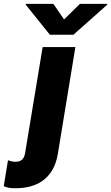

<svg xmlns="http://www.w3.org/2000/svg" viewBox="-127 -795 589 1018"><path d="M155.9 -774.5H10.3L9.6 -769.9L137.4 -610.8H262.1L441.4 -769.9L442.1 -774.5H296.9L212.7 -692.1ZM-51.1 203.1C63.6 205.3 157.7 155.5 179.7 20.6L272.7 -545.5H99.1L6.4 14.9C2.8 36.2 -5.3 62.9 -44.7 62.9C-61.4 62.9 -77.4 57.9 -84.5 54.3L-107.2 191.8C-92.3 199.2 -78.8 202.4 -51.1 203.1Z"/></svg>

Font: TID UI Extra Bold
Style: Italic
Weight: 800
Italic angle: -9.39999°
Designer: The TID Project Authors
Foundry: Bakken & Bæck
Version: Version 1.001;hotconv 1.0.109;makeotfexe 2.5.65596